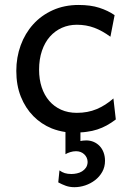

<svg xmlns="http://www.w3.org/2000/svg" viewBox="-20 -528 538 782"><path d="M451.7 -41.5Q433.1 -27.3 414.8 -17.3Q396.5 -7.3 376.5 -0.7Q356.4 5.9 333.5 8.8Q321.3 10.7 307.6 11.2V46.4Q312.5 45.4 317.6 44.7Q322.8 43.9 331.1 43.9Q347.7 43.9 361.8 50Q376 56.2 386.2 67.1Q396.5 78.1 402.1 93.5Q407.7 108.9 407.7 127Q407.7 151.9 396.5 171.9Q385.3 191.9 367.2 205.8Q349.1 219.7 327.1 227.1Q305.2 234.4 283.2 234.4Q264.2 234.4 248.3 228.8Q232.4 223.1 217.3 214.8L222.2 166Q232.9 173.8 244.1 177.2Q255.4 180.7 271 180.7Q281.7 180.7 293.2 178.2Q304.7 175.8 314.2 169.9Q323.7 164.1 330.1 154.8Q336.4 145.5 336.9 131.8Q336.4 112.8 323 100.3Q309.6 87.9 289.6 87.9Q277.8 87.9 266.1 91.6Q254.4 95.2 246.6 100.1V9.8Q217.3 5.4 190.9 -4.9Q147.9 -22.5 115.7 -55.2Q83.5 -87.9 64.9 -134.3Q46.4 -180.7 46.4 -239.3Q46.4 -294.4 64.2 -343.3Q82 -392.1 115 -428.7Q147.9 -465.3 195.1 -486.6Q242.2 -507.8 300.3 -507.8Q349.1 -507.8 384.5 -496.3Q419.9 -484.9 446.8 -466.3L429.7 -378.4Q396.5 -402.8 363.8 -415Q331.1 -427.2 293 -427.2Q260.3 -427.2 232.2 -414.8Q204.1 -402.3 183.3 -378.9Q162.6 -355.5 150.9 -321.3Q139.2 -287.1 139.2 -244.1Q139.2 -204.6 149.9 -172.4Q160.6 -140.1 180.7 -116.9Q200.7 -93.8 229 -81.1Q257.3 -68.4 293 -68.4Q337.4 -68.4 373.5 -83.5Q409.7 -98.6 441.9 -127Z"/></svg>

Font: Andika Phon
Style: Regular
Weight: 400
Designer: Victor Gaultney, Annie Olsen, Julie Remington, Don Collingsworth, Eric Hays, Becca Hirsbrunner
Foundry: SIL International
Version: Version 5.000